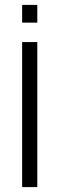

<svg xmlns="http://www.w3.org/2000/svg" viewBox="-20 -765 256 785"><path d="M70.5 0H132.5V-593H70.5ZM70.5 -745V-672.5H132.5V-745Z"/></svg>

Font: Anybody UltraCondensed Thin Light
Style: Regular
Weight: 300
Version: Version 1.111